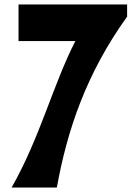

<svg xmlns="http://www.w3.org/2000/svg" viewBox="-20 -845 625 865"><path d="M552.7 -825H63.5V-660H319.4C216.9 -458.8 161 -226.6 32.3 0H236.1C282.3 -256.7 368 -513.3 552.7 -770Z"/></svg>

Font: Blink
Style: Wide
Weight: 400
Designer: Mew Too
Foundry: Cannot Into Space Fonts
Version: Version 001.000